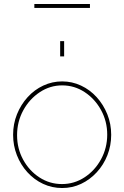

<svg xmlns="http://www.w3.org/2000/svg" viewBox="-20 -937 626 967"><path d="M293 10Q242 10 197 -11Q152 -32 118 -69.5Q84 -107 65 -155.5Q46 -204 46 -258Q46 -313 65.5 -361.5Q85 -410 119 -447.5Q153 -485 198 -506Q243 -527 293 -527Q343 -527 388 -506Q433 -485 467 -447.5Q501 -410 520.5 -361.5Q540 -313 540 -258Q540 -204 521 -155.5Q502 -107 467.5 -69.5Q433 -32 388.5 -11Q344 10 293 10ZM66 -256Q66 -189 96.5 -133Q127 -77 178.5 -43.5Q230 -10 292 -10Q354 -10 406 -44Q458 -78 489 -135Q520 -192 520 -259Q520 -326 489 -382.5Q458 -439 406.5 -473Q355 -507 293 -507Q232 -507 180 -472.5Q128 -438 97 -381Q66 -324 66 -256ZM283 -653V-730H303V-653ZM153 -897V-917H433V-897Z"/></svg>

Font: Raleway Thin Thin
Style: Regular
Weight: 250
Version: Version 4.026